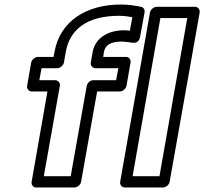

<svg xmlns="http://www.w3.org/2000/svg" viewBox="-20 -805 904 850"><path d="M529 -671C464 -671 402 -641 390 -574L382 -528C379 -513 392 -503 403 -503H504L494 -450H393C378 -450 366 -436 364 -425L293 -25H174L245 -425C248 -440 235 -450 224 -450H154L164 -503H233C248 -503 261 -517 263 -528L271 -574C289 -678 369 -735 507 -735C528 -735 548 -732 566 -729L555 -669C546 -670 538 -671 529 -671ZM519 -621C537 -620 554 -618 566 -616C592 -611 599 -634 600 -641L620 -750C622 -761 616 -773 604 -775C578 -780 550 -785 516 -785C363 -785 245 -712 221 -574L217 -553H148C137 -553 121 -543 118 -528L100 -425C98 -414 106 -400 121 -400H190L120 0C118 11 125 25 140 25H310C321 25 336 15 339 0L410 -400H511C522 -400 537 -410 540 -425L558 -528C560 -539 553 -553 538 -553H437L440 -574C445 -603 466 -621 519 -621ZM686 -25H567L690 -725H809ZM702 25C713 25 728 15 731 0L864 -750C866 -761 858 -775 843 -775H674C663 -775 647 -765 644 -750L512 0C510 11 518 25 533 25Z"/></svg>

Font: Asimov
Style: XWidOuIt
Weight: 500
Designer: Google
Version: Version 2.000980; 2014